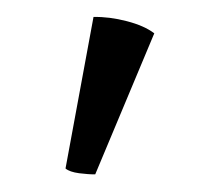

<svg xmlns="http://www.w3.org/2000/svg" viewBox="-20 -766 241 223"><path d="M90.6 -563.5Q82.9 -563.4 71.9 -564.8Q60.8 -566.3 56.1 -570.3L88.6 -746.3Q107 -746.7 127.3 -741.4Q147.5 -736.2 159.2 -727.3Z"/></svg>

Font: Arima Thin
Style: Regular
Weight: 100
Designer: Joana Correia and Natanael Gama
Foundry: NDISCOVER
Version: Version 1.101;gftools[0.9.23]